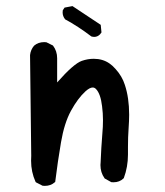

<svg xmlns="http://www.w3.org/2000/svg" viewBox="-20 -604 540 630"><path d="M399.9 -121.6V-96.7Q399.9 -56.2 386.2 -19.5L385.3 -18.6Q372.1 -5.9 352.5 -5.9Q349.1 -5.9 345.2 -6.3L323.2 -18.6L322.8 -19.5Q309.6 -38.1 309.6 -62.5Q309.6 -65.9 310.1 -69.8Q312 -118.7 315.9 -166.5Q317.9 -187.5 317.9 -210Q317.9 -232.4 314.9 -255.4Q310.1 -296.4 294.9 -312Q290 -316.9 284.2 -316.9Q274.4 -316.9 260.3 -304.2Q234.9 -280.8 212.9 -240.5Q190.9 -200.2 180.2 -137.2Q169.4 -74.2 161.1 -6.8L159.7 -5.9Q146.5 5.9 127 5.9Q124 5.9 119.6 5.4L97.7 -5.9L96.7 -7.3Q82 -39.6 82 -76.7Q82 -84.5 82.5 -92.8L78.6 -423.3Q80.6 -440.9 91.8 -454.1Q105.5 -465.8 125 -465.8Q127.9 -465.8 132.3 -465.3L153.8 -454.6Q167.5 -436.5 167.5 -413.1V-333.5Q221.7 -395 248.5 -404.3Q268.1 -411.1 287.6 -411.1Q316.9 -411.1 338.9 -396Q349.1 -389.2 359.4 -377.4Q380.9 -353.5 389.6 -325.7Q403.8 -283.2 403.8 -227.5Q403.8 -208.5 401.9 -181.6Q399.9 -154.8 399.9 -121.6ZM185.5 -563Q185.5 -565.9 186 -570.3L191.9 -579.1L217.8 -584L310.5 -522.5L313 -497.6Q310.1 -493.2 308.1 -491.2Q299.8 -482.9 289.1 -482.9Q285.2 -482.9 279.8 -484.4Q236.3 -517.6 193.8 -540.5Q185.5 -550.8 185.5 -563Z"/></svg>

Font: Bakudai
Style: Medium
Weight: 500
Version: Version 1.48